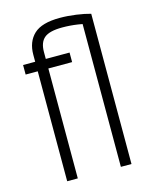

<svg xmlns="http://www.w3.org/2000/svg" viewBox="-110 -801 696 874"><g transform="rotate(-15 237.5 -363.5)"><path d="M97 -596Q97 -657 134 -692Q171 -727 256 -727Q294 -727 333 -721.5Q372 -716 400 -708L388 -665Q366 -671 329.5 -676.5Q293 -682 256 -682Q196 -682 171.5 -661.5Q147 -641 147 -596V-563H259V-518H147V0H97V-518H40V-563H97ZM350 -708H400V0H350Z"/></g></svg>

Font: Khand Variable Light
Style: Regular
Weight: 300
Designer: Satya Rajpurohit
Foundry: Indian Type Foundry
Version: Version 3.000